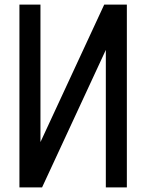

<svg xmlns="http://www.w3.org/2000/svg" viewBox="-20 -820 640 840"><path d="M65 0V-800H157V0H65L436 -800H535V0H443V-800H535L164 0Z"/></svg>

Font: Victor Mono SemiBold
Style: Regular
Weight: 600
Monospace: yes
Designer: Rune Bjørnerås
Version: Version 1.561;gftools[0.9.30]